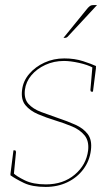

<svg xmlns="http://www.w3.org/2000/svg" viewBox="-20 -728 437 756"><path d="M160 8Q107 8 74.5 -7.5Q42 -23 21 -38L23 -56L33 -46Q45 -34 77.5 -18Q110 -2 161 -2Q229 -2 274.5 -40.5Q320 -79 327 -136Q331 -173 313 -195Q295 -217 264 -230Q233 -243 197 -254Q161 -265 129.5 -278.5Q98 -292 80 -314Q62 -336 67 -374Q71 -409 95 -437Q119 -465 155 -481.5Q191 -498 233 -498Q274 -498 307.5 -487Q341 -476 358 -468L357 -453L347 -461Q325 -473 291 -480.5Q257 -488 232 -488Q192 -488 158.5 -472.5Q125 -457 103.5 -431.5Q82 -406 78 -374Q74 -339 92 -319Q110 -299 142 -287Q174 -275 209 -263Q245 -251 276.5 -237Q308 -223 325.5 -200Q343 -177 338 -137Q333 -95 308.5 -62Q284 -29 245.5 -10.5Q207 8 160 8ZM344 -467 358 -461 346 -367H340Q338 -367 337 -369.5Q336 -372 336 -374ZM34 -36 21 -42 33 -136H39Q41 -136 42 -133.5Q43 -131 43 -129ZM349 -708H362L246 -583Q244 -581 241.5 -580Q239 -579 237 -579H230L326 -697Q333 -704 337 -706Q341 -708 349 -708Z"/></svg>

Font: Aleo Thin
Style: Italic
Weight: 250
Italic angle: -7°
Designer: Alessio Laiso
Foundry: Alessio Laiso
Version: Version 2.001;gftools[0.9.29]